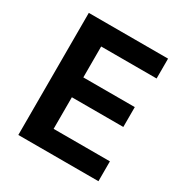

<svg xmlns="http://www.w3.org/2000/svg" viewBox="-164 -835 922 963"><g transform="rotate(30 296.5 -353.5)"><path d="M75 -707H534V-592H213V-413H511V-298H213V-115H539V0H75Z"/></g></svg>

Font: 42dot Sans ExtraBold
Style: Regular
Weight: 800
Designer: 42dot
Version: Version 1.000